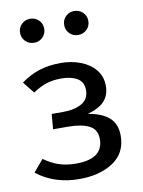

<svg xmlns="http://www.w3.org/2000/svg" viewBox="-87 -828 668 900"><g transform="rotate(-10 247.0 -378.0)"><path d="M415 -397Q415 -353 389.5 -325Q364 -297 309 -282Q375 -271 409 -241Q443 -211 443 -155Q443 -73 379.5 -30.5Q316 12 218 12Q99 12 15 -54L63 -111Q98 -86 133.5 -74Q169 -62 215 -62Q344 -62 344 -156Q344 -202 307.5 -220.5Q271 -239 206 -239H136L142 -311H196Q252 -311 286 -331Q320 -351 320 -393Q320 -432 291 -449.5Q262 -467 215 -467Q174 -467 142.5 -456.5Q111 -446 79 -424L35 -479Q75 -509 121 -524Q167 -539 225 -539Q275 -539 318.5 -522.5Q362 -506 388.5 -474Q415 -442 415 -397ZM177 -711Q177 -687 160.5 -670.5Q144 -654 120 -654Q95 -654 78.5 -670.5Q62 -687 62 -711Q62 -735 78.5 -751.5Q95 -768 120 -768Q144 -768 160.5 -751.5Q177 -735 177 -711ZM387 -711Q387 -687 370.5 -670.5Q354 -654 329 -654Q305 -654 288.5 -670.5Q272 -687 272 -711Q272 -735 288.5 -751.5Q305 -768 329 -768Q354 -768 370.5 -751.5Q387 -735 387 -711Z"/></g></svg>

Font: FiraGO
Style: Regular
Weight: 400
Designer: bBox Type
Foundry: bBox Type GmbH
Version: Version 1.001;April 20, 2020;FontCreator 12.0.0.2555 64-bit